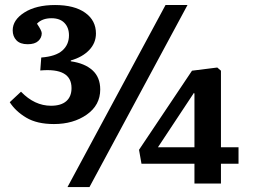

<svg xmlns="http://www.w3.org/2000/svg" viewBox="-20 -734 1020 768"><path d="M195.8 -237.8Q127.9 -237.8 85 -263.4Q42 -289.1 19 -325.2L64 -367.2Q118.2 -311 184.1 -311Q224.1 -311 245.1 -329.3Q266.1 -347.7 266.1 -381.8Q266.1 -463.4 141.1 -452.1L145 -503.9Q202.6 -508.3 229.2 -531.7Q255.9 -555.2 255.9 -592.8Q255.9 -623.5 237.8 -642.3Q219.7 -661.1 186 -661.1Q148.4 -661.1 127.9 -639.2Q147 -611.3 147 -601.1Q147 -583 133.1 -570.1Q119.1 -557.1 90.8 -557.1Q60.5 -557.1 45.7 -572.8Q30.8 -588.4 30.8 -612.8Q30.8 -654.3 77.6 -684.1Q124.5 -713.9 200.2 -713.9Q277.3 -713.9 320.6 -683.1Q363.8 -652.3 363.8 -600.1Q363.8 -562 336.7 -533.7Q309.6 -505.4 263.2 -492.2V-488.8Q318.8 -481 349.9 -452.9Q380.9 -424.8 380.9 -376Q380.9 -313.5 327.1 -275.6Q273.4 -237.8 195.8 -237.8ZM250 14.2 642.1 -713.9H730L337.9 14.2ZM757.8 0V-79.1H545.9L536.1 -134.8L748 -451.2L849.1 -463.9L863.8 -451.2V-145H934.1V-79.1H863.8V0ZM611.8 -145H757.8V-358.9L755.9 -362.8Z"/></svg>

Font: Literata Book SemiBold
Style: Regular
Weight: 600
Designer: Latin by Veronika Burian and Jose Scaglione. Greek by Irene Vlachou. Cyrillic by Vera Evstafieva
Foundry: TypeTogether
Version: Version 2.003;PS 002.003;hotconv 1.0.88;makeotf.lib2.5.64775